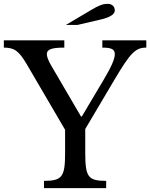

<svg xmlns="http://www.w3.org/2000/svg" viewBox="-25 -980 782 1000"><path d="M114 -646C73 -715 50 -732 -5 -732V-770H310V-732C244 -732 219 -723 219 -698C219 -685 226 -665 242 -638L397 -373H401L514 -563C556 -634 573 -673 573 -698C573 -723 556 -732 508 -732V-770H737V-732C681 -732 655 -706 573 -568L419 -308V-189C419 -59 432 -38 528 -38V0H204V-38C299 -38 314 -60 314 -182V-304ZM378 -850 498 -878C543 -888 573 -904 573 -925C573 -947 558 -960 535 -960C508 -960 485 -949 448 -927L318 -850Z"/></svg>

Font: Libre Baskerville
Style: Regular
Weight: 400
Designer: Pablo Impallari, Rodrigo Fuenzalida
Foundry: Pablo Impallari, Rodrigo Fuenzalida
Version: Version 1.051;Glyphs 3.2.3 (3260)